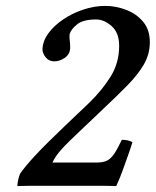

<svg xmlns="http://www.w3.org/2000/svg" viewBox="-20 -630 528 651"><path d="M337 -610Q373 -610 408 -596.5Q443 -583 465.5 -556Q488 -529 488 -487Q488 -446 467.5 -411Q447 -376 410.5 -339Q374 -302 324 -255L243 -178Q233 -168 215.5 -151.5Q198 -135 182 -116Q166 -97 158 -79H309Q329 -79 342 -85Q355 -91 366.5 -107.5Q378 -124 393 -156Q415 -156 429 -148Q425 -134 415.5 -107Q406 -80 395.5 -51Q385 -22 374 1Q374 1 360.5 0.5Q347 0 331 0Q315 0 308 0H107Q100 0 83.5 0Q67 0 53 0.5Q39 1 39 1Q39 -8 41.5 -19.5Q44 -31 48 -41Q66 -67 101 -104.5Q136 -142 200 -203L283 -282Q327 -325 355.5 -371Q384 -417 384 -475Q384 -519 358.5 -541.5Q333 -564 306 -564Q262 -564 241.5 -547.5Q221 -531 216 -514Q215 -503 216.5 -492Q218 -481 218 -470Q218 -447 200.5 -434.5Q183 -422 164 -422Q146 -422 135 -435.5Q124 -449 124 -463Q125 -491 144 -517Q163 -543 194 -564Q225 -585 262.5 -597.5Q300 -610 337 -610Z"/></svg>

Font: Libertinus Serif Semibold Italic
Style: Regular
Weight: 600
Italic angle: -11.5°
Designer: Philipp H. Poll, Khaled Hosny
Foundry: Caleb Maclennan
Version: Version 7.051;RELEASE